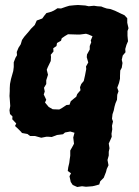

<svg xmlns="http://www.w3.org/2000/svg" viewBox="-20 -535 555 768"><path d="M120 9H100L90 1L68 -3L64 -8L51 -21L40 -31L45 -41L29 -58L30 -69L20 -79L18 -94L21 -111L20 -125L19 -139L18 -151L19 -171V-182L20 -199L24 -219L33 -251L35 -267V-286L42 -304L48 -314L47 -327L54 -344L63 -358L68 -375L77 -388L96 -410L104 -420L119 -435L127 -453L149 -461L157 -472L166 -483L185 -488L196 -493L210 -502L224 -501L244 -508L257 -512L277 -514L292 -515L321 -513L335 -510L356 -512L369 -510L385 -509L395 -505L407 -501L421 -499L440 -492L465 -480L478 -474L489 -462V-444L494 -422L490 -411V-392L492 -370L486 -356L481 -339L482 -326L471 -313L467 -296L470 -283L467 -264L461 -253L460 -232V-220L456 -203L449 -184L454 -170L449 -156L448 -136L442 -122L438 -108L435 -93L430 -78L428 -60L432 -49L428 -32L429 -18L426 0L427 12L421 26L415 39L418 58L415 72V87L410 105L414 126L407 141L404 153L395 176L381 190L377 203L354 209L350 210L324 212L308 210L289 213L271 205L263 193L258 170L264 158L251 149L253 134L257 117L259 101L261 88V67L269 53L276 40L273 15L278 -4L261 -9L240 -5L232 2L208 5L187 13L174 12H165L145 16ZM217 -97 228 -103 246 -115 258 -116 263 -130 276 -141 285 -148 289 -159 302 -174 300 -186 305 -199 315 -211 320 -233 325 -259 324 -269 333 -285 327 -306 328 -317 339 -337V-351L345 -366L343 -373L350 -390L334 -397L324 -400L301 -397H284L252 -398L240 -391L227 -382L224 -372L208 -363L206 -351L193 -342L194 -329L183 -316L184 -307L183 -291L171 -266L167 -256L172 -236L165 -214V-199L156 -184L159 -169L155 -157L165 -136L160 -125L175 -107L191 -98Z"/></svg>

Font: Winky Rough SemiBold
Style: Italic
Weight: 600
Italic angle: -8.97852°
Designer: Simon Atzbach
Foundry: typofactur
Version: Version 1.206; ttfautohint (v1.8.4.7-5d5b)